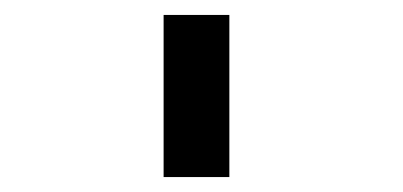

<svg xmlns="http://www.w3.org/2000/svg" viewBox="-20 -700 540 257"><path d="M199 -463V-680H287V-463Z"/></svg>

Font: Lekton
Style: Bold
Weight: 700
Designer: Paolo Mazzetti, Luciano Perondi, Raffaele Flato, Elena Papassissa, Emilio Macchia, Michela Povoleri, Tobias Seemiller, R
Version: Version 34.000